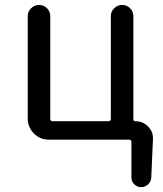

<svg xmlns="http://www.w3.org/2000/svg" viewBox="-20 -561 658 774"><path d="M517.6 -80.1Q517.6 -72.3 526.4 -72.3Q555.7 -72.3 576.7 -51.3Q597.7 -30.3 596.7 -2L589.8 154.3Q588.9 170.9 577.1 182.1Q565.4 193.4 548.8 193.4Q533.2 193.4 521.5 182.1Q509.8 170.9 509.8 154.3V11.7Q509.8 2 500 2H176.8Q141.6 2 116.7 -22.9Q91.8 -47.9 91.8 -83V-496.1Q91.8 -514.6 105.5 -527.8Q119.1 -541 137.7 -541Q156.2 -541 169.4 -527.8Q182.6 -514.6 182.6 -496.1V-82Q182.6 -72.3 192.4 -72.3H417Q426.8 -72.3 426.8 -82V-496.1Q426.8 -514.6 440.4 -527.8Q454.1 -541 472.7 -541Q491.2 -541 504.4 -527.8Q517.6 -514.6 517.6 -496.1Z"/></svg>

Font: Gen Jyuu GothicX Regular
Style: Regular
Weight: 400
Designer: [Source Han Sans]
Ryoko NISHIZUKA  (kana & ideographs); Paul D. Hunt (Latin, Greek & Cyrillic); Wenlong ZHANG  (bopomofo
Version: Version 1.002.20150607